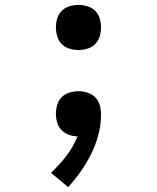

<svg xmlns="http://www.w3.org/2000/svg" viewBox="-20 -548 640 783"><path d="M258 215 188 157Q222 125 250.5 88Q279 51 296 8Q278 8 260.5 1.5Q243 -5 230.5 -18Q218 -31 213 -48.5Q208 -66 208 -84Q208 -102 213.5 -120.5Q219 -139 232 -152Q245 -165 263.5 -170.5Q282 -176 300 -176Q319 -176 337.5 -170Q356 -164 369 -150.5Q382 -137 387 -118.5Q392 -100 392 -81Q392 -40 381.5 0.5Q371 41 352.5 78.5Q334 116 310 150Q286 184 258 215ZM300 -344Q282 -344 263.5 -349.5Q245 -355 232 -368Q219 -381 213.5 -399.5Q208 -418 208 -436Q208 -455 213.5 -473Q219 -491 232 -504Q245 -517 263.5 -522.5Q282 -528 300 -528Q318 -528 336.5 -522.5Q355 -517 368 -504Q381 -491 386.5 -473Q392 -455 392 -436Q392 -418 386.5 -399.5Q381 -381 368 -368Q355 -355 336.5 -349.5Q318 -344 300 -344Z"/></svg>

Font: Iosevka Semibold Extended
Style: Regular
Weight: 600
Width: 7
Monospace: yes
Designer: Belleve Invis
Foundry: Belleve Invis
Version: Version 32.5.0; ttfautohint (v1.8.4)